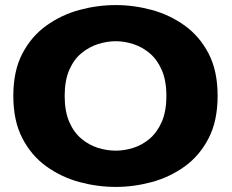

<svg xmlns="http://www.w3.org/2000/svg" viewBox="-20 -726 915 757"><path d="M436.5 11Q364.5 11 293.2 -8.2Q222 -27.5 163 -69.8Q104 -112 68.2 -180.8Q32.5 -249.5 32.5 -348Q32.5 -446.5 68.2 -514.8Q104 -583 163 -625.2Q222 -667.5 293.2 -686.8Q364.5 -706 436.5 -706Q507.5 -706 578.5 -686.8Q649.5 -667.5 708.2 -625.2Q767 -583 802.5 -514.8Q838 -446.5 838 -348Q838 -249.5 802.5 -180.8Q767 -112 708.2 -69.8Q649.5 -27.5 578.5 -8.2Q507.5 11 436.5 11ZM436.5 -132Q470.5 -132 505.5 -143Q540.5 -154 570 -179Q599.5 -204 617.8 -245.5Q636 -287 636 -348Q636 -408.5 617.8 -450Q599.5 -491.5 570 -516.2Q540.5 -541 505.5 -552.2Q470.5 -563.5 436.5 -563.5Q402 -563.5 366.5 -552.2Q331 -541 301 -516.2Q271 -491.5 253 -450Q235 -408.5 235 -348Q235 -287 253 -245.5Q271 -204 301 -179Q331 -154 366.5 -143Q402 -132 436.5 -132Z"/></svg>

Font: Trispace SemiExpanded ExtraBold
Style: Regular
Weight: 800
Width: 6
Designer: Tyler Finck
Foundry: Etcetera Type Company
Version: Version 1.210; ttfautohint (v1.8.3)